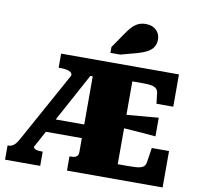

<svg xmlns="http://www.w3.org/2000/svg" viewBox="-101 -1089 1237 1194"><g transform="rotate(10 518.0 -491.5)"><path d="M233 -301H471L475 -215H207ZM682 -404Q719 -408 756 -410.5Q793 -413 830 -416.5Q867 -420 904 -423V-305Q868 -309 831.5 -311.5Q795 -314 757.5 -317Q720 -320 682 -322ZM399 0V-90H409Q423 -90 433 -93Q443 -96 449 -104Q455 -112 455 -126V-605H440L171 -110Q171 -105 176.5 -100Q182 -95 193 -92.5Q204 -90 221 -90H230V0H8V-90H13Q26 -90 36.5 -95Q47 -100 57 -111.5Q67 -123 78 -143L323 -587Q323 -600 314 -607Q305 -614 289 -617.5Q273 -621 251 -621H237V-710H981V-506H875L867 -573Q865 -591 853.5 -600.5Q842 -610 822.5 -613.5Q803 -617 777 -617H703V-94H770Q799 -94 819 -95.5Q839 -97 852 -102Q865 -107 871.5 -116Q878 -125 880 -138L894 -230H1003V0ZM602 -898 538 -805V-768H600L701 -795Q740 -806 765.5 -820Q791 -834 803 -854Q815 -874 815 -901Q815 -936 790.5 -959.5Q766 -983 725 -983Q696 -983 675 -972.5Q654 -962 636.5 -943Q619 -924 602 -898Z"/></g></svg>

Font: Roboto Serif 20pt Black
Style: Regular
Weight: 900
Version: Version 1.008